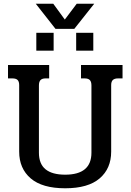

<svg xmlns="http://www.w3.org/2000/svg" viewBox="-20 -996 701 1031"><path d="M172 -976H266L328 -891L392 -976H486L379 -841H278ZM175 -820H268V-724H175ZM389 -820H481V-724H389ZM83 -182V-539Q83 -558 74.5 -566.5Q66 -575 46 -575H23V-647H244V-575H225Q206 -575 197.5 -566Q189 -557 189 -537V-176Q189 -116 224.5 -87Q260 -58 330 -58Q471 -58 471 -176V-537Q471 -557 462.5 -566Q454 -575 434 -575H415V-647H638V-575H614Q595 -575 586 -566.5Q577 -558 577 -539V-182Q577 -91 515 -38Q453 15 330 15Q207 15 145 -38Q83 -91 83 -182Z"/></svg>

Font: Pridi
Style: Regular
Weight: 400
Designer: Katatrad Team
Foundry: CadsonDemak
Version: Version 1.001